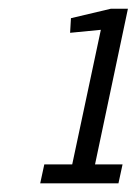

<svg xmlns="http://www.w3.org/2000/svg" viewBox="-20 -741 311 436"><path d="M80.6 -367.7H144L209 -673.3L139.2 -666.5L141.1 -699.7L231.9 -721.2H270.5L195.8 -367.7H258.3L249 -324.7H71.3Z"/></svg>

Font: Ufes Sans Light
Style: Italic
Weight: 200
Designer: Ricardo Esteves & Thais Bronze
Foundry: ProDesignUfes - Ricardo Esteves, Thais Bronze
Version: Version 2.0